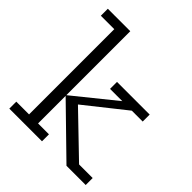

<svg xmlns="http://www.w3.org/2000/svg" viewBox="-166 -691 798 798"><g transform="rotate(45 233.0 -291.5)"><path d="M143 -41H207V0H15V-41H90V-542H11V-583H143V-207L325 -354H253V-395H445V-354H381L182 -196L194 -224L384 -41H464V0H351L143 -203Z"/></g></svg>

Font: Rokkitt Light
Style: Regular
Weight: 300
Version: Version 3.103